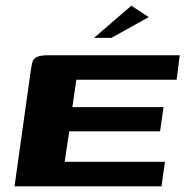

<svg xmlns="http://www.w3.org/2000/svg" viewBox="-20 -654 651 674"><path d="M31 0 87 -399Q90 -422 93.5 -435Q97 -448 109.5 -454Q122 -460 149 -460H611L600 -374H248L234 -278H554L542 -193H223L207 -86H559L547 0ZM310 -521 441 -634 502 -594 371 -521Z"/></svg>

Font: Genos
Style: Bold Italic
Weight: 700
Italic angle: -8°
Version: Version 1.010